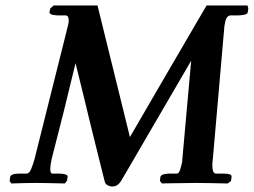

<svg xmlns="http://www.w3.org/2000/svg" viewBox="-20 -667 924 699"><path d="M644 -89 676 -446Q655 -410 628 -363.5Q601 -317 572 -267.5Q543 -218 516 -171.5Q489 -125 467.5 -88Q446 -51 433 -29Q420 -7 420 -7Q416 0 408 6Q400 12 387 12Q381 12 372 7.5Q363 3 361 -7Q361 -7 354 -35Q347 -63 335.5 -109Q324 -155 310 -212Q296 -269 282 -327.5Q268 -386 255 -437Q234 -349 212.5 -262.5Q191 -176 168 -88Q167 -85 167 -82Q167 -79 166 -77Q163 -61 163 -51Q163 -35 171 -35H197Q208 -35 218 -32Q228 -29 226 -23L224 -9L216 1Q216 1 197 0.5Q178 0 152.5 -0.5Q127 -1 108 -1Q91 -1 70.5 -0.5Q50 0 35.5 0.5Q21 1 21 1L15 -8L17 -23Q20 -35 51 -35H77Q87 -35 94 -53Q101 -71 106 -89Q135 -205 166.5 -330.5Q198 -456 227 -572Q227 -573 227.5 -574Q228 -575 228 -576L229 -581Q230 -585 230 -588Q230 -591 230 -594Q230 -611 218 -611H188Q172 -612 166 -615Q160 -618 160 -622L163 -636L175 -647H335L453 -168Q521 -286 593 -409Q665 -532 732 -647H881L884 -637L882 -622Q880 -615 867.5 -613Q855 -611 848 -611H821Q803 -611 799 -582L797 -572L755 -90Q754 -84 753.5 -77.5Q753 -71 753 -65Q753 -35 767 -35H792Q826 -35 823 -23L821 -8L809 1Q809 1 787.5 0.5Q766 0 738.5 -0.5Q711 -1 691 -1Q678 -1 657.5 -0.5Q637 0 617 0Q597 0 583.5 0.5Q570 1 570 1L562 -8L564 -23Q566 -30 576 -32.5Q586 -35 598 -35H624Q631 -35 635.5 -48.5Q640 -62 643 -77Q643 -80 643.5 -83Q644 -86 644 -89Z"/></svg>

Font: Libertinus Serif Semibold Italic
Style: Regular
Weight: 600
Italic angle: -11.5°
Designer: Philipp H. Poll, Khaled Hosny
Foundry: Caleb Maclennan
Version: Version 7.051;RELEASE